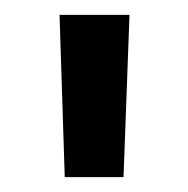

<svg xmlns="http://www.w3.org/2000/svg" viewBox="-20 -710 253 258"><path d="M154 -690 146 -472H67L60 -690Z"/></svg>

Font: Exo 2 Semi Bold
Style: Regular
Weight: 600
Designer: Natanael Gama
Version: Version 1.001;PS 001.001;hotconv 1.0.88;makeotf.lib2.5.64775